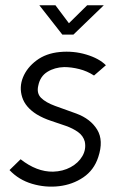

<svg xmlns="http://www.w3.org/2000/svg" viewBox="-20 -700 456 727"><path d="M16 -56 58 -97Q119 -49 181 -50Q218 -51 247.5 -67Q277 -83 292 -109Q307 -135 301 -164Q295 -186 275.5 -200Q256 -214 229 -223.5Q202 -233 173 -242.5Q144 -252 119 -267Q76 -294 64 -332Q52 -370 67 -407Q82 -444 118 -471Q154 -498 206 -503Q258 -508 306.5 -493.5Q355 -479 381 -453L336 -414Q310 -431 280 -438.5Q250 -446 223 -446Q187 -445 159.5 -428Q132 -411 125 -376Q118 -347 135.5 -329.5Q153 -312 188.5 -299Q224 -286 269 -270Q323 -250 348 -209Q373 -168 352 -105Q336 -56 295.5 -28.5Q255 -1 203.5 5Q152 11 101.5 -4Q51 -19 16 -56ZM216 -569 129 -680H190L241 -612L310 -680H373L258 -569Z"/></svg>

Font: Kulim Park Light
Style: Italic
Weight: 300
Italic angle: -8°
Designer: Noponies / Dale Sattler
Foundry: Noponies
Version: Version 1.000; ttfautohint (v1.8.3)